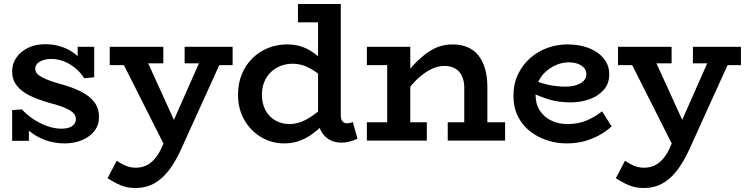

<svg xmlns="http://www.w3.org/2000/svg" viewBox="-20 -706 3753 964"><path d="M304 14Q270 14 236.5 6Q203 -2 173.5 -17.5Q144 -33 119 -55Q94 -77 76 -105L125 -106V1H41V-153L90 -157Q112 -132 145 -109.5Q178 -87 215.5 -73.5Q253 -60 287 -60Q311 -60 327 -65.5Q343 -71 352 -82Q361 -93 361 -108Q361 -121 353.5 -132Q346 -143 330 -152.5Q314 -162 288.5 -171.5Q263 -181 226 -190Q170 -206 128.5 -226.5Q87 -247 64 -276.5Q41 -306 41 -348Q41 -386 62 -416.5Q83 -447 120 -465.5Q157 -484 208 -484Q252 -484 291.5 -470.5Q331 -457 362.5 -431Q394 -405 414 -367L370 -366V-471H453V-318L403 -313Q384 -343 357 -365Q330 -387 299.5 -398.5Q269 -410 238 -410Q215 -410 196.5 -404Q178 -398 167.5 -387Q157 -376 157 -361Q157 -348 165 -338Q173 -328 189.5 -319Q206 -310 230.5 -301Q255 -292 288 -283Q343 -268 386 -246.5Q429 -225 453 -194Q477 -163 477 -118Q477 -78 454 -48.5Q431 -19 392 -2.5Q353 14 304 14Z M662 238Q632 238 608 231.5Q584 225 562.5 213.5Q541 202 520 189L566 101Q584 114 608.5 125Q633 136 662 136Q690 136 714 125Q738 114 759 89Q780 64 797 23L1008 -454H1115L889 44Q860 108 826 151.5Q792 195 751.5 216.5Q711 238 662 238ZM821 55 581 -421H709L898 -6ZM531 -379V-471H800V-388H641L637 -379ZM907 -388V-471H1148V-379H1044L1041 -388Z M1406 14Q1345 14 1292 -17Q1239 -48 1207 -103.5Q1175 -159 1175 -230Q1175 -286 1193.5 -332Q1212 -378 1246 -412Q1280 -446 1325 -464.5Q1370 -483 1422 -483Q1477 -483 1518 -462.5Q1559 -442 1589 -412.5Q1619 -383 1641 -355V-273Q1619 -302 1588.5 -327.5Q1558 -353 1523 -369.5Q1488 -386 1450 -386Q1416 -386 1387.5 -374.5Q1359 -363 1338.5 -342.5Q1318 -322 1306.5 -293.5Q1295 -265 1295 -231Q1295 -187 1312.5 -153.5Q1330 -120 1362 -101.5Q1394 -83 1436 -83Q1475 -84 1511 -102.5Q1547 -121 1580 -148.5Q1613 -176 1640 -204V-117Q1622 -98 1598.5 -75.5Q1575 -53 1547 -32.5Q1519 -12 1484 1Q1449 14 1406 14ZM1693 10Q1643 10 1610 -23.5Q1577 -57 1577 -119V-686H1691V-129Q1691 -106 1699.5 -96.5Q1708 -87 1721 -87Q1730 -87 1738 -89Q1746 -91 1751 -94L1775 -10Q1763 -3 1740.5 3.5Q1718 10 1693 10ZM1476 -594V-686H1680V-594Z M2311 0V-266Q2311 -291 2304.5 -311Q2298 -331 2285.5 -345.5Q2273 -360 2254 -367.5Q2235 -375 2211 -375Q2185 -375 2158.5 -364.5Q2132 -354 2105 -334Q2078 -314 2051.5 -284.5Q2025 -255 1998 -218V-310Q2030 -352 2060.5 -384Q2091 -416 2121.5 -438.5Q2152 -461 2184 -472Q2216 -483 2253 -483Q2294 -483 2326.5 -469.5Q2359 -456 2381 -429Q2403 -402 2415 -362Q2427 -322 2427 -268V0ZM1822 0V-92H2123V0ZM1924 0V-471H2040V0ZM1822 -379V-471H2014V-379ZM2228 0V-92H2516V0Z M2824 14Q2775 14 2727 -1.5Q2679 -17 2641 -47Q2603 -77 2580.5 -121.5Q2558 -166 2558 -225Q2558 -286 2581 -333.5Q2604 -381 2642 -414.5Q2680 -448 2728.5 -465.5Q2777 -483 2828 -483Q2890 -483 2937 -464.5Q2984 -446 3011.5 -412Q3039 -378 3039 -333Q3039 -286 3011 -254.5Q2983 -223 2939 -207.5Q2895 -192 2845 -192Q2784 -192 2737 -206.5Q2690 -221 2644 -243V-310Q2697 -287 2739 -279Q2781 -271 2818 -271Q2849 -271 2872.5 -278.5Q2896 -286 2910 -299.5Q2924 -313 2924 -333Q2924 -360 2899.5 -376.5Q2875 -393 2836 -393Q2805 -393 2775.5 -381Q2746 -369 2722 -348Q2698 -327 2683.5 -297Q2669 -267 2669 -229Q2669 -183 2691 -150Q2713 -117 2749.5 -100Q2786 -83 2829 -83Q2884 -83 2926.5 -101.5Q2969 -120 3003 -147L3051 -71Q3023 -46 2988.5 -27Q2954 -8 2913.5 3Q2873 14 2824 14Z M3214 238Q3184 238 3160 231.5Q3136 225 3114.5 213.5Q3093 202 3072 189L3118 101Q3136 114 3160.5 125Q3185 136 3214 136Q3242 136 3266 125Q3290 114 3311 89Q3332 64 3349 23L3560 -454H3667L3441 44Q3412 108 3378 151.5Q3344 195 3303.5 216.5Q3263 238 3214 238ZM3373 55 3133 -421H3261L3450 -6ZM3083 -379V-471H3352V-388H3193L3189 -379ZM3459 -388V-471H3700V-379H3596L3593 -388Z"/></svg>

Font: BioRhyme SemiBold
Style: Regular
Weight: 600
Designer: Aoife Mooney
Foundry: Aoife Mooney Type
Version: Version 1.600;gftools[0.9.33]